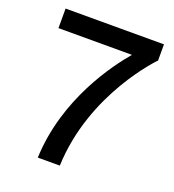

<svg xmlns="http://www.w3.org/2000/svg" viewBox="-134 -845 863 950"><g transform="rotate(20 297.5 -370.0)"><path d="M288 0C302 -386 567 -655 567 -655V-740H49V-637H436C366 -555 184 -314 172 0Z"/></g></svg>

Font: Be Vietnam Pro Medium
Style: Regular
Weight: 500
Designer: Lam Bao, Tony Le, Vietanh Nguyen
Foundry: Yellow Type Foundry
Version: Version 1.002